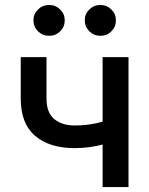

<svg xmlns="http://www.w3.org/2000/svg" viewBox="-20 -762 607 782"><path d="M284.2 -158.7Q181.6 -158.7 123 -208.7Q64.5 -258.8 64.5 -359.9V-529.3H169.4V-360.8Q169.4 -303.2 200.9 -277.1Q232.4 -251 284.2 -251Q332 -251 373 -260.3Q414.1 -269.5 457 -284.7V-191.9Q432.1 -182.6 404.8 -175Q377.4 -167.5 347.4 -163.1Q317.4 -158.7 284.2 -158.7ZM397.9 0V-529.3H503.4V0ZM388.7 -616.2Q362.3 -616.2 343.8 -634.5Q325.2 -652.8 325.2 -679.2Q325.2 -705.1 343.8 -723.4Q362.3 -741.7 388.7 -741.7Q415 -741.7 433.6 -723.4Q452.1 -705.1 452.1 -679.2Q452.1 -652.8 433.8 -634.5Q415.5 -616.2 388.7 -616.2ZM180.2 -616.2Q153.3 -616.2 134.8 -634.5Q116.2 -652.8 116.2 -679.2Q116.2 -705.1 134.8 -723.4Q153.3 -741.7 180.2 -741.7Q206.5 -741.7 225.1 -723.4Q243.7 -705.1 243.7 -679.2Q243.7 -652.8 225.1 -634.5Q206.5 -616.2 180.2 -616.2Z"/></svg>

Font: Inter 24pt Medium
Style: Regular
Weight: 500
Designer: Rasmus Andersson
Foundry: rsms
Version: Version 4.001;git-66647c0bb